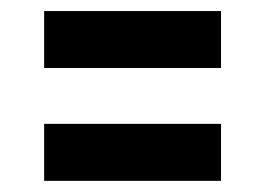

<svg xmlns="http://www.w3.org/2000/svg" viewBox="-20 -448 475 344"><path d="M59.1 -124V-226.1H376V-124ZM59.1 -326.2V-428.2H376V-326.2Z"/></svg>

Font: Raleway ExtraBold
Style: Regular
Weight: 800
Designer: Matt McInerney, Pablo Impallari, Rodrigo Fuenzalida
Foundry: Matt McInerney, Pablo Impallari, Rodrigo Fuenzalida
Version: Version 3.000g; ttfautohint (v1.5) -l 8 -r 28 -G 28 -x 14 -D